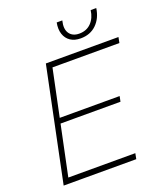

<svg xmlns="http://www.w3.org/2000/svg" viewBox="-166 -1049 990 1158"><g transform="rotate(-20 328.5 -469.5)"><path d="M40 0 191 -729H657L650 -693H209L224 -710L80 -22L73 -36H513L506 0ZM144 -358 148 -392H542L535 -358ZM441 -799Q402 -799 376 -816.5Q350 -834 339.5 -865.5Q329 -897 337 -939H373Q360 -887 380 -858Q400 -829 443 -829Q490 -829 519.5 -859.5Q549 -890 555 -939H591Q582 -876 542.5 -837.5Q503 -799 441 -799Z"/></g></svg>

Font: Mona Sans
Style: Italic
Weight: 200
Italic angle: -11.6951°
Designer: Deni Anggara
Foundry: GitHub
Version: Version 2.000